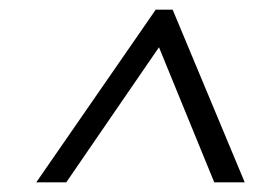

<svg xmlns="http://www.w3.org/2000/svg" viewBox="-20 -720 560 397"><path d="M302 -700H337L486 -343H423L299 -646H325L117 -343H55Z"/></svg>

Font: Pathway Extreme SemiCondensed Light
Style: Italic
Weight: 300
Width: 4
Italic angle: -8°
Version: Version 1.001;gftools[0.9.26]